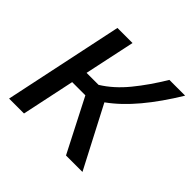

<svg xmlns="http://www.w3.org/2000/svg" viewBox="-137 -657 792 792"><g transform="rotate(45 259.0 -261.0)"><path d="M13 0 123 -522H211L164 -301H234Q289 -335 336 -392.5Q383 -450 426 -522H518Q466 -436 412.5 -372Q359 -308 302 -267L441 0H345L226 -232H149L100 0Z"/></g></svg>

Font: Raleway Medium
Style: Italic
Weight: 500
Italic angle: -12°
Designer: Matt McInerney, Pablo Impallari, Rodrigo Fuenzalida
Foundry: Matt McInerney, Pablo Impallari, Rodrigo Fuenzalida
Version: Version 4.026